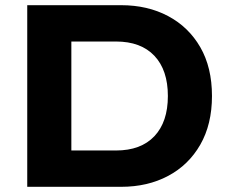

<svg xmlns="http://www.w3.org/2000/svg" viewBox="-20 -720 892 740"><path d="M447 0H85V-700H447Q549 -700 628 -658Q707 -616 752 -538Q797 -460 797 -350Q797 -241 752 -162.5Q707 -84 628 -42Q549 0 447 0ZM427 -560H255V-140H427Q523 -140 575 -195Q627 -250 627 -350Q627 -450 575 -505Q523 -560 427 -560Z"/></svg>

Font: Copperplate Sans CC
Style: Bold
Weight: 700
Designer: indestructible type*
Foundry: Cowboy Collective
Version: Version 1.000